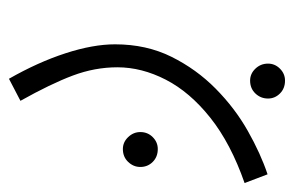

<svg xmlns="http://www.w3.org/2000/svg" viewBox="-146 -242 641 418"><g transform="rotate(-90 174.0 -32.5)"><path d="M4 230 -15 180Q71 150 127 105.5Q183 61 210 8.5Q237 -44 237 -97Q237 -146 219 -194Q201 -242 164 -308L212 -333Q248 -270 267.5 -210Q287 -150 287 -102Q287 -34 260 20.5Q233 75 190.5 117Q148 159 98.5 187Q49 215 4 230ZM59 -9Q42 -9 31 -20Q20 -31 20 -47Q20 -62 31 -73.5Q42 -85 59 -85Q74 -85 85 -73.5Q96 -62 96 -47Q96 -31 85 -20Q74 -9 59 -9ZM208 268Q191 268 180 257Q169 246 169 231Q169 215 180 203.5Q191 192 208 192Q223 192 234 203.5Q245 215 245 231Q245 246 234 257Q223 268 208 268Z"/></g></svg>

Font: Noto Sans Arabic UI Lt
Style: Regular
Weight: 300
Designer: Monotype Design Team, Nadine Chahine and Nizar Qandah
Foundry: Monotype Imaging Inc.
Version: Version 2.010; ttfautohint (v1.8.4.7-5d5b)